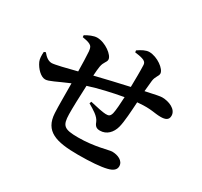

<svg xmlns="http://www.w3.org/2000/svg" viewBox="-166 -1017 1332 1267"><g transform="rotate(30 500.0 -383.5)"><path d="M552 -746C574 -743 591 -741 610 -735C630 -729 640 -719 641 -701C643 -659 642 -588 641 -534C566 -517 464 -494 389 -475C391 -506 393 -531 396 -547C403 -587 423 -594 423 -616C423 -649 350 -705 287 -705C260 -705 226 -689 201 -674L202 -660C223 -656 245 -653 261 -644C276 -636 281 -627 284 -599C287 -562 288 -507 289 -449C217 -430 130 -409 110 -409C84 -409 62 -426 41 -452L28 -447C26 -419 27 -393 35 -375C54 -333 93 -294 126 -294C154 -294 199 -321 290 -359C291 -271 290 -189 293 -134C300 0 394 28 563 28C657 28 734 22 777 11C819 1 837 -17 837 -42C837 -84 791 -103 748 -103C726 -103 631 -71 506 -71C397 -71 380 -89 378 -174C377 -216 380 -310 384 -394C458 -418 553 -440 639 -455C637 -409 633 -350 627 -326C619 -298 608 -296 586 -296C567 -296 514 -307 464 -319L459 -304C500 -280 545 -255 559 -219C569 -191 583 -182 608 -182C659 -182 694 -220 707 -269C719 -313 724 -402 728 -467L741 -468C831 -476 861 -461 909 -461C946 -461 969 -471 969 -503C969 -553 906 -578 855 -578C842 -578 809 -572 733 -555L741 -637C745 -673 766 -687 766 -707C766 -741 694 -795 632 -795C607 -795 577 -779 550 -760Z"/></g></svg>

Font: Noto Serif JP
Style: Bold
Weight: 700
Designer: Ryoko NISHIZUKA 西塚涼子 (kana & ideographs); Frank Grießhammer (Latin, Greek & Cyrillic); Wenlong ZHANG 张文龙 (bopomofo); San
Foundry: Adobe
Version: Version 2.001;hotconv 1.1.0;makeotfexe 2.6.0